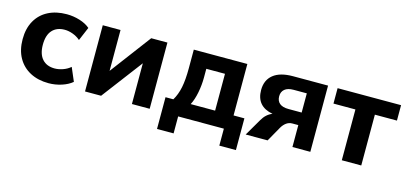

<svg xmlns="http://www.w3.org/2000/svg" viewBox="-59 -903 3000 1420"><g transform="rotate(15 1441.0 -193.5)"><path d="M314 11Q233 11 172.5 -21Q112 -53 78.5 -112.5Q45 -172 45 -255Q45 -337 78.5 -396Q112 -455 172.5 -486Q233 -517 314 -517Q365 -517 413.5 -502Q462 -487 493 -460L449 -356Q424 -378 391.5 -390Q359 -402 329 -402Q268 -402 234 -364.5Q200 -327 200 -254Q200 -182 234 -144Q268 -106 329 -106Q358 -106 390.5 -117Q423 -128 449 -150L493 -47Q461 -20 412.5 -4.5Q364 11 314 11Z M591 0V-507H727V-194L962 -507H1086V0H950V-312L714 0Z M1177 130V-113H1237Q1264 -158 1276 -217Q1288 -276 1288 -365V-507H1698V-113H1781V130H1654V0H1304V130ZM1370 -112H1557V-394H1414V-328Q1414 -269 1402.5 -210.5Q1391 -152 1370 -112Z M1821 0 1897 -130Q1926 -181 1973 -199Q1846 -223 1846 -348Q1846 -424 1897.5 -465.5Q1949 -507 2048 -507H2316V0H2179V-168H2133Q2108 -168 2088 -153.5Q2068 -139 2054 -115L1989 0ZM2078 -264H2179V-411H2078Q2033 -411 2010 -391.5Q1987 -372 1987 -338Q1987 -302 2010 -283Q2033 -264 2078 -264Z M2557 0V-389H2389V-507H2875V-389H2706V0Z"/></g></svg>

Font: Mulish ExtraBold
Style: Regular
Weight: 800
Designer: Vernon Adams
Foundry: Vernon Adams
Version: Version 3.603; ttfautohint (v1.8.3)